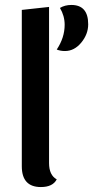

<svg xmlns="http://www.w3.org/2000/svg" viewBox="-20 -740 376 775"><path d="M222 -708Q242 -720 268 -720Q336 -720 336 -642Q336 -602 308 -568Q280 -534 242 -534Q224 -534 209 -540Q241 -588 241 -640Q241 -676 222 -708ZM178 -712V-82Q178 -33 209 -16Q193 15 145 15Q68 15 68 -69V-700Z"/></svg>

Font: Sansita
Style: Regular
Weight: 400
Designer: Pablo Cosgaya
Foundry: Omnibus-Type
Version: Version 1.006;hotconv 1.0.109;makeotfexe 2.5.65596